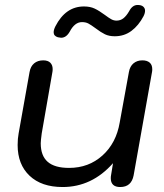

<svg xmlns="http://www.w3.org/2000/svg" viewBox="-20 -743 661 773"><path d="M51 -159Q51 -185 55 -206L99 -453Q103 -476 117.5 -488Q132 -500 154 -500Q173 -500 182.5 -490.5Q192 -481 192 -465Q192 -457 191 -453L148 -206Q144 -176 144 -166Q144 -116 172 -91.5Q200 -67 258 -67Q337 -67 392.5 -117Q448 -167 462 -250L499 -453Q503 -476 517.5 -488Q532 -500 553 -500Q572 -500 582.5 -491Q593 -482 593 -464Q593 -457 592 -453L518 -37Q509 10 464 10Q445 10 435.5 1Q426 -8 426 -25Q426 -33 427 -37L435 -86Q350 10 232 10Q147 10 99 -35.5Q51 -81 51 -159ZM196 -613Q196 -623 203 -637Q244 -717 318 -717Q343 -717 361 -708.5Q379 -700 402 -683Q418 -671 428 -665.5Q438 -660 449 -660Q465 -660 477 -669.5Q489 -679 500 -698Q513 -723 534 -723Q549 -723 556.5 -716.5Q564 -710 564 -700Q564 -690 558 -678Q538 -640 509 -618.5Q480 -597 442 -597Q419 -597 402.5 -605Q386 -613 365 -629Q346 -643 335.5 -648.5Q325 -654 310 -654Q281 -654 261 -616Q247 -591 226 -591Q223 -591 213 -593Q196 -598 196 -613Z"/></svg>

Font: Kodchasan Medium
Style: Italic
Weight: 500
Italic angle: -10°
Version: Version 1.000; ttfautohint (v1.6)